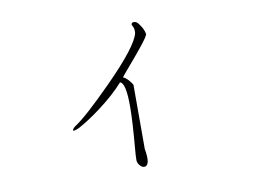

<svg xmlns="http://www.w3.org/2000/svg" viewBox="-71 -670 1142 846"><g transform="rotate(-10 500.0 -247.0)"><path d="M481.4 12.7 480.5 37.1Q481.4 51.8 492.2 62.5Q502 73.2 512.7 71.3Q523.4 70.3 528.3 52.7Q532.2 32.2 525.4 -5.9V-293Q518.6 -304.7 508.8 -315.4Q496.1 -329.1 485.4 -333L502.9 -354.5Q557.6 -418 580.1 -446.3Q619.1 -494.1 619.1 -503.9Q617.2 -515.6 609.4 -531.2Q602.5 -543.9 592.8 -555.7Q584 -565.4 573.2 -564.5Q563.5 -564.5 563.5 -553.7Q568.4 -545.9 571.3 -537.1Q573.2 -527.3 572.3 -516.6Q559.6 -459 416 -314.5Q291 -188.5 239.3 -156.2Q224.6 -142.6 229.5 -139.6Q234.4 -137.7 252.9 -145.5Q299.8 -169.9 359.4 -214.8Q426.8 -265.6 468.8 -313.5Q495.1 -306.6 494.1 -197.3Q494.1 -136.7 483.4 -13.7Z"/></g></svg>

Font: BatangChe
Style: Regular
Weight: 400
Monospace: yes
Version: Version 2.21